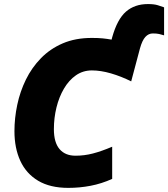

<svg xmlns="http://www.w3.org/2000/svg" viewBox="-20 -911 824 941"><path d="M314.9 9.8Q225.6 9.8 167 -25.1Q108.4 -60.1 79.6 -122.6Q50.8 -185.1 50.8 -268.1Q50.8 -332 64.5 -397Q78.1 -461.9 106.9 -520.8Q135.7 -579.6 180.7 -625.7Q225.6 -671.9 287.6 -698.5Q349.6 -725.1 430.2 -725.1Q461.9 -725.1 483.6 -722.9Q505.4 -720.7 526.9 -716.8L529.8 -728Q554.7 -816.9 597.4 -854Q640.1 -891.1 705.1 -891.1Q735.4 -891.1 753.7 -885.3Q772 -879.4 784.2 -875V-737.8Q772 -741.7 759.8 -744.4Q747.6 -747.1 729 -747.1Q708 -747.1 692.4 -730Q676.8 -712.9 666 -673.8L623 -512.2Q574.2 -536.6 523.9 -551.3Q473.6 -565.9 430.2 -565.9Q386.7 -565.9 352.3 -542Q317.9 -518.1 293.7 -477.1Q269.5 -436 256.8 -384.5Q244.1 -333 244.1 -277.8Q244.1 -212.9 271.7 -180.4Q299.3 -147.9 350.1 -147.9Q393.6 -147.9 435.1 -158.7Q476.6 -169.4 529.8 -191.9V-34.2Q477.5 -10.7 424.1 -0.5Q370.6 9.8 314.9 9.8Z"/></svg>

Font: Open Sans ExtraBold
Style: Italic
Weight: 800
Italic angle: -12°
Designer: Monotype Design Team
Foundry: Monotype Imaging Inc.
Version: Version 3.000; ttfautohint (v1.8.4)